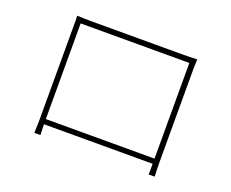

<svg xmlns="http://www.w3.org/2000/svg" viewBox="-108 -838 1216 1011"><g transform="rotate(20 500.0 -332.5)"><path d="M166 -661Q195 -660 209.5 -659.5Q224 -659 239 -659Q246 -659 276.5 -659Q307 -659 352.5 -659Q398 -659 451 -659Q504 -659 556.5 -659Q609 -659 653.5 -659Q698 -659 727 -659Q756 -659 762 -659Q776 -659 798.5 -659.5Q821 -660 839 -661Q838 -647 837.5 -632Q837 -617 837 -603Q837 -596 837 -566.5Q837 -537 837 -493.5Q837 -450 837 -399Q837 -348 837 -298Q837 -248 837 -206Q837 -164 837 -137Q837 -110 837 -107Q837 -98 837 -83.5Q837 -69 837.5 -53Q838 -37 838.5 -24Q839 -11 839 -4H805Q806 -13 806 -27Q806 -41 806 -57.5Q806 -74 806 -88Q806 -91 806 -122Q806 -153 806 -201.5Q806 -250 806 -307.5Q806 -365 806 -421.5Q806 -478 806 -525Q806 -572 806 -600.5Q806 -629 806 -629H197Q197 -629 197 -601Q197 -573 197 -526Q197 -479 197 -423Q197 -367 197 -310Q197 -253 197 -204.5Q197 -156 197 -124.5Q197 -93 197 -88Q197 -81 197 -70Q197 -59 197.5 -47Q198 -35 198.5 -23.5Q199 -12 199 -4H165Q165 -12 165.5 -25.5Q166 -39 166.5 -54.5Q167 -70 167 -84Q167 -98 167 -106Q167 -111 167 -139Q167 -167 167 -210.5Q167 -254 167 -305Q167 -356 167 -406.5Q167 -457 167 -500Q167 -543 167 -571Q167 -599 167 -603Q167 -616 167 -631Q167 -646 166 -661ZM822 -93V-64H186V-93Z"/></g></svg>

Font: Shanggu Sans SC VF
Style: Regular
Weight: 250
Designer: GuiWonder
Version: Version 1.021